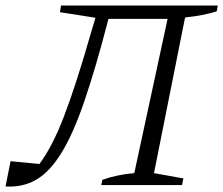

<svg xmlns="http://www.w3.org/2000/svg" viewBox="-38 -667 805 692"><path d="M-18 5 0 -86 104 -76Q150 -137 192 -246Q234 -355 285 -532L306 -603L178 -623L182 -647H747L743 -626Q695 -611 629 -604L517 -43L623 -24L618 0H327L331 -19Q385 -38 446 -43L566 -599H353Q307 -422 266.5 -303.5Q226 -185 183.5 -116Q141 -47 92 -19Q43 9 -18 5Z"/></svg>

Font: Piazzolla Light
Style: Italic
Weight: 300
Italic angle: -11.3°
Designer: Juan Pablo del Peral
Foundry: Huerta Tipografica
Version: Version 1.330